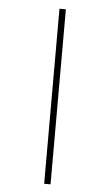

<svg xmlns="http://www.w3.org/2000/svg" viewBox="-52 -695 396 778"><g transform="rotate(5 146.0 -306.0)"><path d="M158 -662V50H184V-662Z"/></g></svg>

Font: Noto Sans Sinhala Thin
Style: Regular
Weight: 100
Designer: Jelle Bosma - Monotype Design Team
Foundry: Monotype Imaging Inc.
Version: Version 2.006